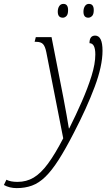

<svg xmlns="http://www.w3.org/2000/svg" viewBox="-160 -727 561 987"><path d="M-74 240Q-111 240 -140 224L-127 197Q-106 208 -70 208Q-24 208 13 186Q50 164 86.5 114.5Q123 65 165 -16L78 -459Q72 -489 61 -500.5Q50 -512 26 -512H18L24 -536H105L166 -224Q175 -178 182.5 -134.5Q190 -91 194 -67H196Q230 -135 260.5 -204.5Q291 -274 310.5 -336.5Q330 -399 330 -447Q330 -505 300 -505Q300 -544 329 -544Q367 -544 367 -466Q367 -388 326.5 -280Q286 -172 220 -45Q177 39 141.5 94.5Q106 150 73 182Q40 214 4.5 227Q-31 240 -74 240ZM294 -636Q269 -636 269 -667Q269 -684 276.5 -695.5Q284 -707 297 -707Q322 -707 322 -675Q322 -653 313 -644.5Q304 -636 294 -636ZM163 -636Q137 -636 137 -667Q137 -684 144.5 -695.5Q152 -707 166 -707Q190 -707 190 -675Q190 -653 181.5 -644.5Q173 -636 163 -636Z"/></svg>

Font: Noto Serif ExtraCondensed ExtraLight
Style: Italic
Weight: 200
Width: 2
Italic angle: -12°
Designer: Monotype Design Team
Foundry: Monotype Imaging Inc.
Version: Version 2.014; ttfautohint (v1.8.4.7-5d5b)